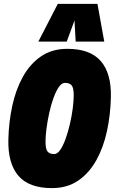

<svg xmlns="http://www.w3.org/2000/svg" viewBox="-20 -959 590 987"><path d="M247 8Q129 8 74.5 -55.5Q20 -119 23 -242Q25 -331 43 -414.5Q61 -498 97.5 -564Q134 -630 190.5 -669Q247 -708 326 -708Q444 -708 498.5 -644.5Q553 -581 550 -459Q548 -369 530 -285.5Q512 -202 475.5 -136Q439 -70 382.5 -31Q326 8 247 8ZM259 -167Q275 -167 290 -189Q305 -211 317.5 -246Q330 -281 339.5 -322Q349 -363 354 -402Q359 -441 359 -469Q359 -508 348 -520.5Q337 -533 314 -533Q297 -533 282 -511Q267 -489 254.5 -454Q242 -419 233 -378Q224 -337 219 -298Q214 -259 214 -231Q214 -192 225 -179.5Q236 -167 259 -167ZM177 -745 277 -939H481L516 -745H369L363 -854L323 -745Z"/></svg>

Font: Georama Semi Condensed Black
Style: Italic
Weight: 900
Width: 4
Italic angle: -9°
Designer: Jean-Baptiste Levee
Foundry: Production Type
Version: Version 1.000